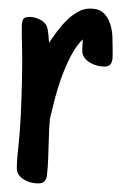

<svg xmlns="http://www.w3.org/2000/svg" viewBox="-20 -423 285 451"><path d="M69.3 7.8Q62 7.8 53.5 5.9Q44.9 3.9 37.4 -0.5Q29.8 -4.9 24.7 -11.5Q19.5 -18.1 19.5 -27.3Q19.5 -41 20.8 -54.4Q22 -67.9 23.4 -81.1V-80.6L26.4 -113.3Q27.8 -130.9 28.8 -151.9Q29.8 -172.9 30.5 -194.6Q31.2 -216.3 31.7 -237.3Q32.2 -258.3 32.2 -275.9Q32.2 -286.1 32 -296.6Q31.7 -307.1 31.7 -317.9Q31.2 -327.1 31.2 -338.6Q31.2 -350.1 31.2 -359.9Q31.2 -370.1 33.9 -376.7Q36.6 -383.3 49.3 -383.3Q60.5 -383.3 73 -377.4Q85.4 -371.6 90.3 -360.8H89.8Q92.3 -355.5 93.5 -343.5Q94.7 -331.5 95.2 -322.3Q103.5 -335 114 -349.1Q124.5 -363.3 136.7 -375.2Q148.9 -387.2 162.6 -395Q176.3 -402.8 191.9 -402.8Q212.4 -402.8 223.1 -392.6Q233.9 -382.3 238.8 -366.9Q243.7 -351.6 244.1 -334.2Q244.6 -316.9 244.6 -302.7V-298.8Q244.6 -293 244.4 -287.4Q244.1 -281.7 242.4 -277.1Q240.7 -272.5 236.6 -269.5Q232.4 -266.6 225.1 -266.6Q217.3 -266.6 208.5 -268.8Q199.7 -271 192.1 -275.4Q184.6 -279.8 179.2 -286.4Q173.8 -293 173.3 -301.8Q173.3 -305.7 173.3 -309.6Q173.3 -313.5 173.8 -317.4Q173.8 -319.8 174.1 -323.5Q174.3 -327.1 174.3 -330.6Q158.7 -314.9 146.7 -292Q134.8 -269 125.2 -243.2Q115.7 -217.3 108.9 -191.2Q102.1 -165 97.2 -144V-142.6Q95.7 -127.4 95.2 -112.8Q94.7 -98.1 94.2 -82.5Q93.8 -64.9 93 -46.9Q92.3 -28.8 90.3 -11.7Q89.4 -2.4 84.7 2.7Q80.1 7.8 69.3 7.8Z"/></svg>

Font: Just Another Hand
Style: Regular
Weight: 400
Designer: Astigmatic (AOETI)
Foundry: Astigmatic (AOETI)
Version: Version 1.000